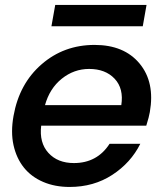

<svg xmlns="http://www.w3.org/2000/svg" viewBox="-20 -740 657 769"><path d="M336.9 -463.9Q276.4 -463.9 227.5 -424.8Q178.7 -385.7 160.2 -318.8H465.8Q476.1 -385.3 439.2 -424.6Q402.3 -463.9 336.9 -463.9ZM542 -164.1Q503.9 -87.9 429.7 -39.6Q355.5 8.8 258.8 8.8Q199.7 8.8 152.6 -11.5Q105.5 -31.7 75.7 -68.8Q45.9 -106 34.2 -158.4Q22.5 -210.9 34.2 -275.9Q57.1 -404.8 146.5 -482.4Q235.8 -560.1 358.9 -560.1Q477.1 -560.1 539.1 -485.4Q601.1 -410.6 580.1 -291Q577.1 -272.5 565.9 -236.8H145Q136.7 -168.5 173.8 -127.7Q210.9 -86.9 275.9 -86.9Q369.1 -86.9 418.9 -164.1ZM186 -634.8 201.2 -720.2H566.9L551.8 -634.8Z"/></svg>

Font: SVN-Poppins Medium
Style: Italic
Weight: 500
Italic angle: -10°
Designer: Ninad Kale (Devanagari), Jonny Pinhorn (Latin)
Foundry: Indian Type Foundry
Version: Version 3.002 2017